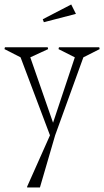

<svg xmlns="http://www.w3.org/2000/svg" viewBox="-62 -604 465 857"><path d="M-42 -384.8 -40 -393.1H150.9L152.8 -384.8L73.2 -348.1L174.8 -56.2L272 -348.1L199.2 -384.8L201.2 -393.1H380.9L382.8 -384.8L310.1 -348.1L184.1 0L116.2 232.9H59.1V229L161.1 0L29.8 -348.1ZM128.9 -518.1 255.9 -584 276.9 -542 133.8 -504.9Z"/></svg>

Font: Halibut Cnd Thin
Style: Regular
Weight: 250
Width: 3
Designer: Matteo Maggi
Foundry: Collletttivo
Version: Version 3.080 | FøM Fix